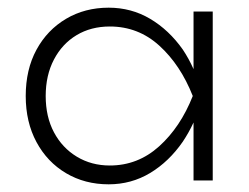

<svg xmlns="http://www.w3.org/2000/svg" viewBox="-20 -777 648 500"><path d="M484 -307V-458Q472 -432 456 -408Q420 -356 371 -326.5Q322 -297 263 -297Q201 -297 152 -326Q103 -355 75 -407Q47 -459 47 -527Q47 -596 75 -647.5Q103 -699 152 -728Q201 -757 263 -757Q322 -757 371 -728Q420 -699 456 -648Q472 -624 484 -597V-747H534V-307ZM99 -527Q99 -473 120.5 -432.5Q142 -392 180 -369Q218 -346 266 -346Q339 -346 394.5 -396Q450 -446 482 -527Q450 -608 395 -658Q340 -708 266 -708Q217 -708 179.5 -685.5Q142 -663 120.5 -622Q99 -581 99 -527Z"/></svg>

Font: Bounded
Style: Regular
Weight: 200
Designer: Vlad Churkin
Version: Version 1.0